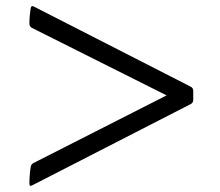

<svg xmlns="http://www.w3.org/2000/svg" viewBox="-20 -594 710 620"><path d="M75 -1Q75 9 83 5L596 -258Q604 -262 604 -272V-300Q604 -310 596 -314L89 -573Q80 -577 79 -567Q77 -554 76 -542.5Q75 -531 75 -518Q75 -508 83 -504L518 -286L89 -68Q80 -64 79 -54Q77 -42 76 -28Q75 -14 75 -1Z"/></svg>

Font: Hahmlet
Style: Regular
Weight: 400
Designer: Minjoo Ham & Mark Frömberg
Foundry: hypertype
Version: Version 1.001; ttfautohint (v1.8.3)